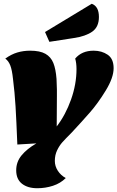

<svg xmlns="http://www.w3.org/2000/svg" viewBox="-20 -799 623 1019"><path d="M173 -38 72 -32Q67 -160 62.5 -234.5Q58 -309 49 -380Q44 -428 34.5 -452Q25 -476 8 -488Q40 -511 72 -520.5Q104 -530 140 -530Q192 -530 221 -513.5Q250 -497 263 -465Q276 -433 280 -380Q282 -344 282 -323V-289L281 -128Q328 -189 357 -270.5Q386 -352 386 -432Q386 -465 379 -488Q414 -530 477 -530Q520 -530 551.5 -508.5Q583 -487 583 -437Q583 -387 541.5 -319Q500 -251 457.5 -202.5Q415 -154 361 -96Q326 -61 310.5 -43.5Q295 -26 283 -1Q271 24 271 55Q271 83 287 107.5Q303 132 329 146Q301 174 261 187Q221 200 178 200Q127 200 96.5 176Q66 152 66 105Q66 60 94.5 25.5Q123 -9 173 -38ZM505 -709Q505 -656 469.5 -631Q434 -606 371 -597L242 -577L219 -629L467 -779Q505 -765 505 -709Z"/></svg>

Font: Sansita Black Italic
Style: Regular
Weight: 900
Italic angle: -11°
Designer: Pablo Cosgaya
Foundry: Omnibus-Type
Version: Version 1.006